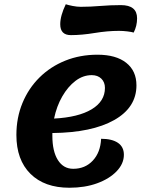

<svg xmlns="http://www.w3.org/2000/svg" viewBox="-20 -857 697 902"><path d="M306 25Q189 25 123 -40.5Q57 -106 57 -223Q57 -304 85.5 -373Q114 -442 165.5 -493Q217 -544 286.5 -572Q356 -600 438 -600Q525 -600 573 -562Q621 -524 621 -456Q621 -352 516.5 -293Q412 -234 226 -232Q226 -226 226 -219Q226 -146 252 -105Q278 -64 324 -64Q380 -64 416 -102.5Q452 -141 455 -205Q506 -205 534 -186Q562 -167 562 -130Q562 -88 528 -52.5Q494 -17 436.5 4Q379 25 306 25ZM411 -504Q370 -504 334.5 -477Q299 -450 272.5 -404Q246 -358 234 -300Q348 -306 410.5 -343.5Q473 -381 473 -444Q473 -471 456 -487.5Q439 -504 411 -504ZM313 -692Q263 -692 263 -743Q263 -783 289 -837Q301 -833 321.5 -829Q342 -825 359 -825Q404 -825 451 -829Q498 -833 548 -833Q624 -833 624 -771Q624 -735 608 -704Q599 -707 578.5 -709.5Q558 -712 539 -712Q485 -712 424.5 -702Q364 -692 313 -692Z"/></svg>

Font: Lemonada SemiBold
Style: Regular
Weight: 600
Designer: Mohamed Gaber (Arabic), Eduardo Tunni (Latin)
Foundry: Kief Type Foundry
Version: Version 4.005; ttfautohint (v1.8.3)